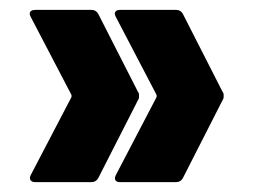

<svg xmlns="http://www.w3.org/2000/svg" viewBox="-20 -475 516 388"><path d="M51 -107H165C171 -107 176 -110 179 -116L259 -273C261 -276 261 -278 261 -281C261 -284 261 -287 259 -289L179 -446C176 -452 171 -455 165 -455H51C44 -455 40 -452 40 -447C40 -445 41 -443 42 -441L124 -284C125 -281 125 -281 124 -278L42 -121C38 -113 42 -107 51 -107ZM222 -107H336C342 -107 347 -110 350 -116L430 -273C432 -276 432 -278 432 -281C432 -284 432 -287 430 -289L350 -446C347 -452 342 -455 336 -455H222C216 -455 212 -452 212 -447C212 -445 213 -443 214 -441L296 -284C297 -281 297 -281 296 -278L214 -121C210 -113 213 -107 222 -107Z"/></svg>

Font: Barlow Semi Condensed ExtraBold
Style: Regular
Weight: 800
Width: 4
Designer: Jeremy Tribby
Foundry: Tribby Type
Version: Version 1.422;hotconv 1.0.109;makeotfexe 2.5.65596